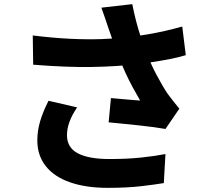

<svg xmlns="http://www.w3.org/2000/svg" viewBox="-20 -843 1040 926"><path d="M502 -710Q496 -727 487.5 -753Q479 -779 469 -806L618 -823Q626 -782 636 -743Q646 -704 658 -668Q670 -632 682 -600Q705 -538 736 -480Q767 -422 789 -390Q803 -371 817 -353.5Q831 -336 845 -319L778 -221Q756 -225 723.5 -229.5Q691 -234 652.5 -238Q614 -242 575.5 -246Q537 -250 504 -253L515 -370Q539 -368 566 -365.5Q593 -363 617 -361Q641 -359 656 -358Q639 -387 620 -422Q601 -457 583 -496.5Q565 -536 550 -576Q534 -617 522.5 -651Q511 -685 502 -710ZM138 -672Q235 -660 317.5 -656Q400 -652 471 -654.5Q542 -657 603 -664Q649 -670 693 -677.5Q737 -685 778.5 -694.5Q820 -704 859 -715L876 -577Q844 -567 806 -559.5Q768 -552 727.5 -545.5Q687 -539 646 -534Q544 -522 422 -520Q300 -518 140 -531ZM352 -325Q328 -290 315.5 -256.5Q303 -223 303 -191Q303 -131 355.5 -103.5Q408 -76 508 -76Q592 -76 659 -83Q726 -90 778 -100L770 40Q729 47 660.5 55Q592 63 499 63Q395 63 318.5 36.5Q242 10 201 -41.5Q160 -93 160 -166Q160 -212 173.5 -258Q187 -304 214 -357Z"/></svg>

Font: Noto Sans JP Thin ExtraBold
Style: Regular
Weight: 800
Version: Version 2.004-H2;hotconv 1.0.118;makeotfexe 2.5.65603